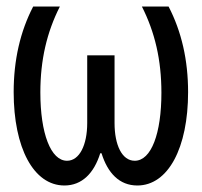

<svg xmlns="http://www.w3.org/2000/svg" viewBox="-20 -560 620 590"><path d="M402 10C497 10 558 -106 558 -277C558 -375 538 -463 498 -540H416C456 -461 476 -376 476 -275C476 -150 445 -66 394 -66C355 -66 332 -114 332 -182V-390H248V-182C248 -114 224 -66 186 -66C136 -66 104 -150 104 -276C104 -376 124 -461 164 -540H82C42 -463 22 -375 22 -277C22 -106 83 10 178 10C232 10 269 -28 288 -89H292C311 -28 347 10 402 10Z"/></svg>

Font: CommitMono-dimboump
Style: Regular
Weight: 400
Monospace: yes
Designer: Eigil Nikolajsen
Foundry: Eigil Nikolajsen
Version: Version 1.143